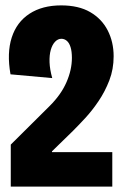

<svg xmlns="http://www.w3.org/2000/svg" viewBox="-20 -693 455 713"><path d="M20 0V-156L165 -300Q186 -321 201.5 -343Q217 -365 227 -388Q237 -411 242 -433.5Q247 -456 247 -478Q247 -502 242 -518Q237 -534 228 -541.5Q219 -549 208 -549Q195 -549 184.5 -538Q174 -527 168.5 -507.5Q163 -488 164 -461.5Q165 -435 174 -403L19 -417Q5 -496 23.5 -553.5Q42 -611 89.5 -642Q137 -673 207 -673Q272 -673 315 -648Q358 -623 380 -580Q402 -537 402 -484Q402 -436 386 -394.5Q370 -353 346 -317.5Q322 -282 296.5 -254.5Q271 -227 251 -207L173 -131V-128H397V0Z"/></svg>

Font: Bricolage Grotesque 96pt ExtraBold Condensed
Style: Regular
Weight: 800
Width: 3
Version: Version 1.001;gftools[0.9.33.dev8+g029e19f]